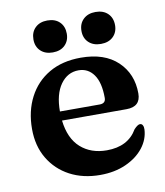

<svg xmlns="http://www.w3.org/2000/svg" viewBox="-78 -729 692 805"><g transform="rotate(-10 268.0 -326.0)"><path d="M500.5 -296.5Q500.5 -240 440 -240H165.5Q174.5 -162.5 218.2 -123.5Q262 -84.5 329.5 -84.5Q420 -84.5 459 -151.5Q475 -168.5 484.5 -168.5Q492.5 -168.5 496.2 -161.2Q500 -154 499.5 -143.5Q497.5 -101.5 469.8 -66Q442 -30.5 394 -9Q346 12.5 284.5 12.5Q211.5 12.5 155.5 -17.2Q99.5 -47 67.5 -100.8Q35.5 -154.5 35.5 -226.5Q35.5 -302.5 66 -361.2Q96.5 -420 153 -453Q209.5 -486 288.5 -486Q389 -486 444.8 -433Q500.5 -380 500.5 -296.5ZM270 -435.5Q223 -435.5 193.2 -394Q163.5 -352.5 163.5 -279H332.5Q358.5 -279 358.5 -302.5Q358.5 -368 334.5 -401.8Q310.5 -435.5 270 -435.5ZM177.5 -528Q145 -528 125.8 -546.5Q106.5 -565 106.5 -595.5Q106.5 -626.5 125.8 -645.2Q145 -664 177.5 -664Q210.5 -664 229.5 -645.2Q248.5 -626.5 248.5 -595.5Q248.5 -565.5 229.5 -546.8Q210.5 -528 177.5 -528ZM382.5 -528Q350 -528 330.5 -546.5Q311 -565 311 -595.5Q311 -626.5 330.5 -645.2Q350 -664 382.5 -664Q415.5 -664 434.8 -645.2Q454 -626.5 454 -595.5Q454 -565.5 434.8 -546.8Q415.5 -528 382.5 -528Z"/></g></svg>

Font: Fraunces 9pt SemiBold
Style: Regular
Weight: 600
Version: Version 1.000;[b76b70a41]